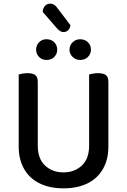

<svg xmlns="http://www.w3.org/2000/svg" viewBox="-20 -1013 693 1047"><path d="M326 14Q249 14 194 -14Q139 -42 110.5 -93.5Q82 -145 82 -213V-290H186V-219Q186 -147 226 -110Q266 -73 326 -73Q386 -73 426 -110Q466 -147 466 -219V-290H571V-213Q571 -145 542.5 -93.5Q514 -42 459 -14Q404 14 326 14ZM186 -252H82V-607Q88 -609 102 -611.5Q116 -614 130 -614Q159 -614 172.5 -603.5Q186 -593 186 -566ZM571 -252H466V-607Q473 -609 486.5 -611.5Q500 -614 515 -614Q544 -614 557.5 -603.5Q571 -593 571 -566ZM292 -742Q292 -719 276 -702.5Q260 -686 233 -686Q209 -686 193 -702.5Q177 -719 177 -742Q177 -766 193 -782.5Q209 -799 233 -799Q260 -799 276 -782.5Q292 -766 292 -742ZM476 -742Q476 -719 459.5 -702.5Q443 -686 417 -686Q393 -686 376 -702.5Q359 -719 359 -742Q359 -766 376 -782.5Q393 -799 417 -799Q443 -799 459.5 -782.5Q476 -766 476 -742ZM292 -857 213 -948Q214 -969 225.5 -981Q237 -993 253 -993Q267 -993 277 -986Q287 -979 296 -965L364 -876Q362 -857 351 -847.5Q340 -838 327 -838Q317 -838 309 -843Q301 -848 292 -857Z"/></svg>

Font: Baloo Bhaijaan 2 Medium
Style: Regular
Weight: 500
Designer: Sanskriti Dholi, Noopur Datye and Ek Type
Foundry: Ek Type
Version: Version 1.701